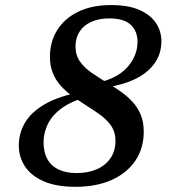

<svg xmlns="http://www.w3.org/2000/svg" viewBox="-20 -708 651 740"><path d="M369.5 -369 356.5 -389Q434 -406.5 472 -450.2Q510 -494 510 -547Q510 -587.5 484.2 -612.2Q458.5 -637 401 -637Q360.5 -637 331.2 -623.5Q302 -610 286.5 -585.8Q271 -561.5 271 -529.5Q271 -495.5 288 -471.2Q305 -447 333 -427.8Q361 -408.5 393.5 -388.5Q418 -374 443 -356.8Q468 -339.5 488.5 -318Q509 -296.5 521.5 -268Q534 -239.5 534 -201Q534 -136.5 501.8 -88.8Q469.5 -41 410.5 -14.5Q351.5 12 270.5 12Q198 12 149.5 -8.8Q101 -29.5 76.8 -65.8Q52.5 -102 52.5 -147.5Q52.5 -198.5 80 -241Q107.5 -283.5 166.5 -313.8Q225.5 -344 320 -358L329.5 -337.5Q265.5 -323 225.2 -296Q185 -269 166.5 -233.8Q148 -198.5 148 -158.5Q148 -122 162.2 -95.5Q176.5 -69 205 -55Q233.5 -41 275 -41Q320 -41 353.8 -56Q387.5 -71 406.2 -99Q425 -127 425 -165Q425 -200 407.2 -224.8Q389.5 -249.5 361 -269.2Q332.5 -289 301 -309Q277 -324.5 254.2 -341.2Q231.5 -358 213 -378.8Q194.5 -399.5 183.5 -426.8Q172.5 -454 172.5 -489.5Q172.5 -546.5 200.2 -591.5Q228 -636.5 280.8 -662.5Q333.5 -688.5 408.5 -688.5Q475 -688.5 517.8 -669.5Q560.5 -650.5 581.2 -619Q602 -587.5 602 -549Q602 -498.5 573.2 -460.5Q544.5 -422.5 492.5 -399.5Q440.5 -376.5 369.5 -369Z"/></svg>

Font: Newsreader 16pt 16pt SemiBold
Style: Italic
Weight: 600
Italic angle: -17°
Version: Version 1.003